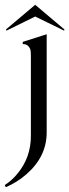

<svg xmlns="http://www.w3.org/2000/svg" viewBox="-43 -574 289 802"><path d="M52 -399 152 -431V-21Q152 81 66 155Q28 188 -19 208L-23 199Q8 179 31 150Q86 83 86 -6V-341Q86 -355 84.5 -364Q83 -373 75 -381.5Q67 -390 52 -390ZM226 -451 225 -446 104 -505 -16 -446 -18 -451 104 -554Z"/></svg>

Font: Forum
Style: Regular
Weight: 400
Designer: Denis Masharov
Foundry: Denis Masharov
Version: Version 1.000